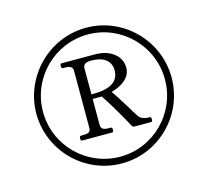

<svg xmlns="http://www.w3.org/2000/svg" viewBox="-74 -841 650 610"><g transform="rotate(-15 251.5 -536.0)"><path d="M257 -759C132 -759 34 -655 34 -536C34 -414 133 -313 257 -313C380 -313 479 -414 479 -536C479 -658 380 -759 257 -759ZM257 -335C146 -335 56 -425 56 -536C56 -647 146 -737 257 -737C367 -737 457 -647 457 -536C457 -425 367 -335 257 -335ZM379 -432C360 -432 349 -437 342 -448C335 -458 328 -471 318 -487C306 -507 292 -528 283 -541C317 -550 348 -570 348 -604C348 -643 312 -670 263 -670H153C149 -670 148 -666 148 -662C148 -658 149 -654 153 -654H159C178 -654 185 -649 185 -636V-450C185 -436 180 -432 159 -432H153C149 -432 148 -428 148 -424C148 -419 149 -416 153 -416H251C255 -416 256 -419 256 -424C256 -429 255 -432 251 -432H245C226 -432 219 -437 219 -450V-535H249C269 -506 304 -445 316 -422C318 -418 321 -416 325 -416H379C383 -416 384 -419 384 -424C384 -429 383 -432 379 -432ZM219 -550V-636C219 -654 239 -654 246 -654C287 -654 310 -636 310 -605C310 -569 282 -550 226 -550Z"/></g></svg>

Font: Shippori Mincho OTF
Style: Regular
Weight: 400
Designer: FONTDASU
Foundry: FONTDASU / Google Inc. / but / Adobe
Version: Version 3.300;hotconv 1.0.109;makeotfexe 2.5.65596